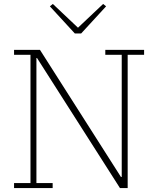

<svg xmlns="http://www.w3.org/2000/svg" viewBox="-20 -950 789 970"><path d="M51 -25H134V-673H51V-698H182L591 -56H595V-673H512V-698H708V-673H625V0H586L167 -657H164V-25H246V0H51ZM232 -918 247 -930 374 -810 501 -930 516 -918 390 -781H358Z"/></svg>

Font: IBM Plex Serif ExtLt
Style: Regular
Weight: 200
Designer: Mike Abbink, Paul van der Laan, Pieter van Rosmalen
Foundry: Bold Monday
Version: Version 3.001